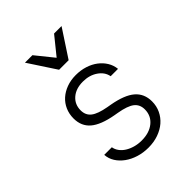

<svg xmlns="http://www.w3.org/2000/svg" viewBox="-226 -917 1053 1053"><g transform="rotate(-45 300.0 -390.5)"><path d="M104 -130Q106 -99 122.5 -73Q139 -47 166 -27.5Q193 -8 228.5 3Q264 14 304 14Q346 14 381.5 1.5Q417 -11 442.5 -33Q468 -55 482.5 -85.5Q497 -116 497 -152Q497 -212 455.5 -247.5Q414 -283 324 -299L301 -303Q239 -314 212 -335Q185 -356 185 -394Q185 -440 218 -468.5Q251 -497 305 -497Q355 -497 391 -472.5Q427 -448 434 -410H491Q488 -440 472.5 -465.5Q457 -491 432 -510Q407 -529 374 -539.5Q341 -550 303 -550Q264 -550 231.5 -538Q199 -526 175.5 -505Q152 -484 139 -454.5Q126 -425 126 -390Q126 -330 167 -295Q208 -260 297 -244L320 -240Q384 -229 411 -208Q438 -187 438 -149Q438 -100 401.5 -70Q365 -40 305 -40Q277 -40 252.5 -47Q228 -54 209 -66Q190 -78 178 -94.5Q166 -111 163 -130ZM259 -635H333L438 -795H380L296 -691L212 -795H154Z"/></g></svg>

Font: CommitMonoV142 ExtLt
Style: Regular
Weight: 200
Monospace: yes
Designer: Eigil Nikolajsen
Foundry: Eigil Nikolajsen
Version: Version 1.142